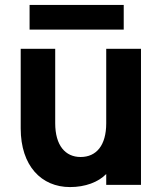

<svg xmlns="http://www.w3.org/2000/svg" viewBox="-20 -750 661 779"><path d="M552 0V-552H411V-250C411 -160 371 -113 307 -113C245 -113 204 -160 204 -250V-552H64V-229C64 -77 148 9 264 9C326 9 379 -11 411 -44V0ZM100 -630H482V-730H100Z"/></svg>

Font: Malmofest SemiBold
Style: Regular
Weight: 600
Designer: Jonny Pinhorn (Poppins), Kolossal
Version: Version 1.004;Glyphs 3.1.2 (3151)